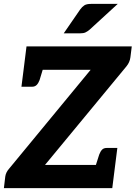

<svg xmlns="http://www.w3.org/2000/svg" viewBox="-20 -965 696 985"><path d="M0 0 7 -59Q10 -81 27 -100L445 -607H101L116 -727H656L649 -671Q646 -646 629 -625L211 -119H571L556 0ZM465 -97 489 -172Q495 -188 503.5 -197Q512 -206 528 -206H582L571 -119ZM206 -630 183 -554Q177 -538 168 -529Q159 -520 144 -520H90L101 -607ZM447 -945H584L440 -813Q428 -803 418 -798.5Q408 -794 391 -794H307L391 -916Q401 -930 412.5 -937.5Q424 -945 447 -945Z"/></svg>

Font: Aleo ExtraBold
Style: Italic
Weight: 800
Italic angle: -7°
Designer: Alessio Laiso
Foundry: Alessio Laiso
Version: Version 2.001;gftools[0.9.29]